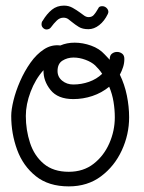

<svg xmlns="http://www.w3.org/2000/svg" viewBox="-20 -644 514 684"><path d="M225 20Q153 20 107.5 -16.5Q62 -53 41 -110.5Q20 -168 20 -231Q20 -253 28 -286Q36 -319 51.5 -354.5Q67 -390 88.5 -420.5Q110 -451 137 -468.5Q164 -486 195 -482Q218 -492 246 -492Q275 -492 304.5 -481.5Q334 -471 353 -450L371 -431V-434Q371 -447 379 -453Q387 -459 397 -459Q407 -459 415 -453Q423 -447 423 -434Q423 -419 418.5 -405Q414 -391 407 -378Q424 -343 432 -303.5Q440 -264 440 -226Q440 -165 414 -108.5Q388 -52 340 -16Q292 20 225 20ZM241 -343Q270 -343 297 -352.5Q324 -362 344 -381Q339 -389 332.5 -396.5Q326 -404 319 -411Q306 -423 284.5 -431Q263 -439 242 -439Q220 -439 202.5 -428Q185 -417 185 -391Q185 -370 201.5 -356.5Q218 -343 241 -343ZM225 -32Q277 -32 313.5 -60.5Q350 -89 369.5 -133.5Q389 -178 389 -226Q389 -253 384.5 -281Q380 -309 369 -335Q342 -313 309 -302Q276 -291 241 -291Q186 -291 160 -323.5Q134 -356 135 -394Q106 -362 89 -317Q72 -272 72 -231Q72 -181 87 -135Q102 -89 136 -60.5Q170 -32 225 -32ZM146 -539Q139 -539 133.5 -544.5Q128 -550 128 -557Q128 -566 132 -570Q147 -595 165 -609.5Q183 -624 208 -624Q225 -624 239 -616Q253 -608 264 -600Q273 -593 280.5 -588Q288 -583 296 -583Q307 -583 314 -590.5Q321 -598 330 -614Q333 -622 344 -622Q355 -622 362 -613Q369 -604 364 -594Q352 -569 333.5 -554.5Q315 -540 295 -540Q274 -540 261 -548Q248 -556 237 -565Q230 -571 223 -576Q216 -581 206 -581Q193 -581 182.5 -571Q172 -561 161 -546Q158 -542 153.5 -540.5Q149 -539 146 -539Z"/></svg>

Font: Twinkle Star
Style: Regular
Weight: 400
Designer: Robert E. Leuschke
Foundry: Robert E. Leuschke
Version: Version 2.010; ttfautohint (v1.8.3)